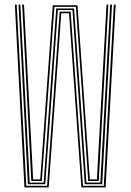

<svg xmlns="http://www.w3.org/2000/svg" viewBox="-20 -820 571 840"><path d="M87 0 45 -800H53L95 -7H186L241 -769H289L343 -7H434L478 -800H486L442 0H336L282 -762H248L193 0ZM102 -14 83.2 -373.8 61 -800H69L91 -383L110 -21H171L197.2 -383.5L226 -783H304L333 -375.5L358 -21H419L438.2 -372.8L462 -800H470L446 -363.8L427 -14H351L325.8 -369L297 -776H233L204.2 -375.5L178 -14ZM117 -28 98.5 -388.2 77 -800H85L106.2 -394.8L125 -35H156L181.8 -394.2L211 -797H319L348.2 -385.8L373 -35H404L423.2 -387L446 -800H454L431 -379.2L412 -28H366L341.2 -380.2L312 -790H218L189 -388.8L163 -28Z"/></svg>

Font: Big Shoulders Inline Text SC Thin
Style: Regular
Weight: 100
Designer: Patric King
Foundry: XO Type Co
Version: Version 2.002